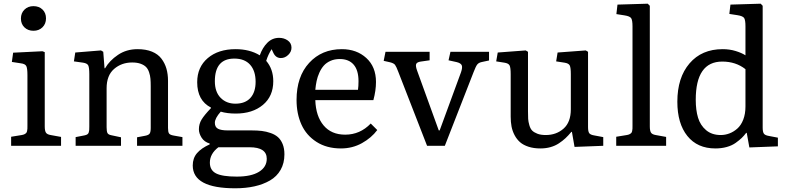

<svg xmlns="http://www.w3.org/2000/svg" viewBox="-20 -786 4238 1035"><path d="M160.2 -620.1Q130.9 -620.1 111.8 -638.4Q92.8 -656.7 92.8 -686Q92.8 -715.3 111.8 -734.1Q130.9 -752.9 160.2 -752.9Q190.4 -752.9 209.2 -734.6Q228 -716.3 228 -687Q228 -657.7 209 -638.9Q189.9 -620.1 160.2 -620.1ZM40 0V-48.8L97.2 -58.1Q106.4 -59.6 112.3 -62.7Q118.2 -65.9 121.3 -69.3Q124.5 -72.8 126 -79.8Q127.4 -86.9 127.7 -92.3Q127.9 -97.7 127.9 -108.9V-381.8Q127.9 -417.5 121.8 -429.7Q115.7 -441.9 91.8 -444.8L43.9 -452.1L50.8 -502L209 -509.8L221.2 -504.9V-105Q221.2 -82 227.1 -71.8Q232.9 -61.5 252.9 -58.1L309.1 -47.9V0Z M387.7 0V-46.9L435.5 -56.2Q444.8 -58.1 450.4 -61.5Q456.1 -64.9 458.3 -72Q460.4 -79.1 460.9 -85Q461.4 -90.8 461.4 -104V-386.2Q461.4 -421.4 455.8 -433.1Q450.2 -444.8 427.7 -448.2L378.4 -455.1L385.7 -502.9L524.4 -514.2L536.6 -506.8L543.5 -418H546.4Q570.3 -459.5 616 -490.2Q661.6 -521 721.7 -521Q766.6 -521 799.3 -507.6Q832 -494.1 850.3 -469.7Q868.7 -445.3 877.2 -415.8Q885.7 -386.2 885.7 -350.1V-96.2Q885.7 -74.7 891.1 -66.7Q896.5 -58.6 916.5 -55.2L963.4 -46.9V0H718.8V-45.9L762.7 -54.2Q781.2 -57.6 786.9 -66.2Q792.5 -74.7 792.5 -96.2V-320.8Q792.5 -345.2 791 -361.8Q789.6 -378.4 783.7 -396.2Q777.8 -414.1 767.3 -424.8Q756.8 -435.5 738 -442.4Q719.2 -449.2 692.4 -449.2Q635.3 -449.2 595 -414.3Q554.7 -379.4 554.7 -310.1V-100.1Q554.7 -77.6 559.3 -68.8Q564 -60.1 579.6 -57.1L632.3 -45.9V0Z M1248 229Q1019 229 1019 106Q1019 66.4 1042 39.6Q1064.9 12.7 1110.4 -7.8V-12.2Q1081.1 -21 1066.7 -43.9Q1052.2 -66.9 1052.2 -88.9Q1052.2 -117.7 1066.7 -141.6Q1081.1 -165.5 1117.2 -203.1V-206.1Q1043 -244.1 1043 -342.8Q1043 -424.3 1099.9 -472.7Q1156.7 -521 1250 -521Q1325.7 -521 1380.4 -487.8Q1395 -529.3 1421.4 -555.7Q1447.8 -582 1484.4 -582Q1511.2 -582 1531.2 -567.9Q1551.3 -553.7 1551.3 -528.8Q1551.3 -506.8 1533.7 -490Q1516.1 -473.1 1494.1 -473.1Q1467.3 -473.1 1454.1 -500L1444.3 -521Q1425.8 -492.7 1415 -458Q1453.1 -413.6 1453.1 -348.1Q1453.1 -267.1 1397.2 -220.5Q1341.3 -173.8 1251 -173.8Q1204.6 -173.8 1169.9 -184.1Q1138.2 -148.4 1138.2 -124Q1138.2 -101.1 1155 -92Q1171.9 -83 1208 -83H1335.9Q1367.2 -83 1391.4 -80.1Q1415.5 -77.1 1439.2 -68.8Q1462.9 -60.5 1478.5 -46.6Q1494.1 -32.7 1503.7 -9.3Q1513.2 14.2 1513.2 45.9Q1513.2 93.8 1492.7 129.6Q1472.2 165.5 1435.5 186.8Q1398.9 208 1351.8 218.5Q1304.7 229 1248 229ZM1249 -227.1Q1301.8 -227.1 1329.8 -258.1Q1357.9 -289.1 1357.9 -345.2Q1357.9 -403.8 1328.4 -437Q1298.8 -470.2 1243.2 -470.2Q1138.2 -470.2 1138.2 -348.1Q1138.2 -290.5 1169.2 -258.8Q1200.2 -227.1 1249 -227.1ZM1256.3 166Q1334.5 166 1376.2 140.1Q1418 114.3 1418 69.8Q1418 7.8 1325.2 7.8H1157.2Q1111.3 43 1111.3 90.8Q1111.3 131.8 1145 148.9Q1178.7 166 1256.3 166Z M1817.9 14.2Q1741.2 14.2 1686.3 -21Q1631.3 -56.2 1605 -114.5Q1578.6 -172.9 1578.6 -247.1Q1578.6 -373 1646.5 -447Q1714.4 -521 1822.8 -521Q1902.3 -521 1954.6 -473.4Q2006.8 -425.8 2006.8 -344.2Q2006.8 -297.9 1992.7 -246.1H1679.7Q1682.6 -159.7 1724.4 -109.9Q1766.1 -60.1 1840.8 -60.1Q1920.9 -60.1 1978.5 -120.1L2013.7 -85Q1982.4 -43 1931.2 -14.4Q1879.9 14.2 1817.9 14.2ZM1679.7 -301.8H1909.7Q1912.6 -321.3 1912.6 -348.1Q1912.6 -407.2 1886.5 -437.5Q1860.4 -467.8 1811.5 -467.8Q1783.7 -467.8 1761.7 -458Q1739.7 -448.2 1725.6 -432.4Q1711.4 -416.5 1701.4 -394Q1691.4 -371.6 1686.8 -349.6Q1682.1 -327.6 1679.7 -301.8Z M2282.2 0 2127 -398.9Q2116.2 -427.7 2109.4 -436.5Q2102.5 -445.3 2083 -450.2L2048.3 -458L2058.1 -506.8H2295.9V-460.9L2248 -454.1Q2227.5 -451.2 2223.4 -440.7Q2219.2 -430.2 2229 -403.8L2345.2 -83H2350.1L2465.3 -397Q2474.1 -422.9 2469 -434.3Q2463.9 -445.8 2441.9 -451.2L2397.9 -460.9L2408.2 -506.8H2616.2V-460L2579.1 -452.1Q2561 -448.7 2553 -438.7Q2544.9 -428.7 2533.2 -397.9L2377.9 0Z M2893.1 14.2Q2857.4 14.2 2829.3 5.1Q2801.3 -3.9 2783.4 -19.5Q2765.6 -35.2 2753.9 -57.4Q2742.2 -79.6 2737.5 -104Q2732.9 -128.4 2732.9 -157.2V-386.2Q2732.9 -421.4 2727.1 -433.1Q2721.2 -444.8 2698.7 -448.2L2654.8 -455.1L2663.1 -502.9L2814 -514.2L2826.2 -506.8V-186Q2826.2 -160.2 2827.1 -145Q2828.1 -129.9 2833.5 -111.1Q2838.9 -92.3 2848.6 -82.3Q2858.4 -72.3 2876.7 -65.2Q2895 -58.1 2921.9 -58.1Q2979 -58.1 3018.1 -92.8Q3057.1 -127.4 3057.1 -196.8V-386.2Q3057.1 -421.4 3051.3 -433.1Q3045.4 -444.8 3022.9 -448.2L2978 -455.1L2985.8 -502.9L3137.7 -514.2L3149.9 -506.8V-101.1Q3149.9 -77.6 3156 -68.6Q3162.1 -59.6 3182.1 -56.2L3231.9 -46.9V0L3077.1 5.9L3063 -75.2H3060.1Q3043.5 -55.2 3028.3 -41Q3013.2 -26.9 2992.9 -13.4Q2972.7 0 2947.5 7.1Q2922.4 14.2 2893.1 14.2Z M3301.8 0V-48.8L3358.9 -58.1Q3368.2 -59.6 3374 -62.7Q3379.9 -65.9 3383.1 -69.3Q3386.2 -72.8 3387.7 -79.8Q3389.2 -86.9 3389.4 -92.3Q3389.6 -97.7 3389.6 -108.9V-643.1Q3389.6 -676.8 3382.6 -687.7Q3375.5 -698.7 3346.7 -703.1L3302.7 -710L3308.6 -761.2L3471.7 -766.1L3482.9 -754.9V-105Q3482.9 -82 3488.8 -71.8Q3494.6 -61.5 3514.6 -58.1L3570.8 -47.9V0Z M3836.4 14.2Q3739.3 14.2 3685.3 -53Q3631.3 -120.1 3631.3 -237.8Q3631.3 -367.7 3697 -444.3Q3762.7 -521 3875.5 -521Q3913.1 -521 3945.6 -511Q3978 -501 3998.5 -487.8V-644Q3998.5 -677.7 3991.5 -688.7Q3984.4 -699.7 3955.6 -704.1L3911.6 -710.9L3917.5 -761.2L4080.6 -766.1L4091.3 -754.9V-98.1Q4091.3 -74.7 4097.7 -65.7Q4104 -56.6 4124.5 -53.2L4173.3 -43.9V2.9L4019.5 8.8L4005.4 -69.8H4002.4Q3990.2 -53.7 3978 -42Q3965.8 -30.3 3945.8 -15.9Q3925.8 -1.5 3897.7 6.3Q3869.6 14.2 3836.4 14.2ZM3865.2 -58.1Q3889.2 -58.1 3911.9 -66.7Q3934.6 -75.2 3954.6 -92.8Q3974.6 -110.4 3986.6 -141.1Q3998.5 -171.9 3998.5 -211.9V-413.1Q3946.3 -454.1 3873.5 -454.1Q3730.5 -454.1 3730.5 -248Q3730.5 -192.4 3742.9 -151.4Q3755.4 -110.4 3786.4 -84.2Q3817.4 -58.1 3865.2 -58.1Z"/></svg>

Font: Literata Book
Style: Regular
Weight: 400
Designer: Latin by Veronika Burian and Jose Scaglione. Greek by Irene Vlachou. Cyrillic by Vera Evstafieva
Foundry: TypeTogether
Version: Version 2.003;PS 002.003;hotconv 1.0.88;makeotf.lib2.5.64775